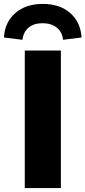

<svg xmlns="http://www.w3.org/2000/svg" viewBox="-62 -964 438 984"><path d="M65 0V-705H250V0ZM53 -760 -42 -772Q-37 -851 17 -897.5Q71 -944 157 -944Q244 -944 297.5 -897.5Q351 -851 356 -772L261 -760Q257 -800 229 -822.5Q201 -845 156 -845Q111 -845 84.5 -822.5Q58 -800 53 -760Z"/></svg>

Font: Mulish ExtraLight Black
Style: Regular
Weight: 900
Version: Version 3.603